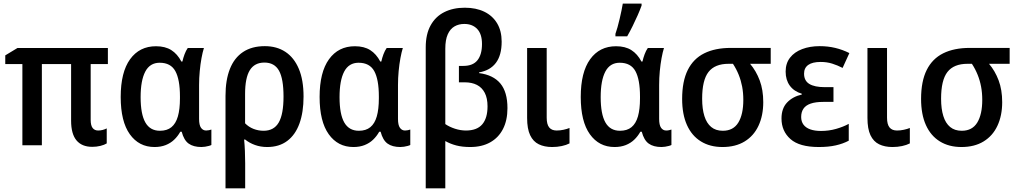

<svg xmlns="http://www.w3.org/2000/svg" viewBox="-20 -808 5658 1068"><path d="M525.9 -82Q538.6 -82 551 -85.2Q563.5 -88.4 573.7 -93.8V-10.3Q560.5 -2 538.8 3.4Q517.1 8.8 493.2 8.8Q435.5 8.8 405.5 -27.1Q375.5 -63 375.5 -136.7V-451.7H212.9V0H104.5V-451.7H9.3V-500L77.1 -541H580.1V-451.7H484.4V-141.1Q484.4 -109.9 495.4 -95.9Q506.3 -82 525.9 -82Z M869.6 -80.6Q909.2 -80.6 933.6 -100.6Q958 -120.6 969.5 -160.6Q981 -200.7 981 -261.2V-271.5Q981 -365.7 955.3 -412.4Q929.7 -459 868.2 -459Q814 -459 788.1 -409.7Q762.2 -360.4 762.2 -267.6Q762.2 -172.9 788.6 -126.7Q814.9 -80.6 869.6 -80.6ZM839.4 9.8Q752.9 9.8 702.1 -61.3Q651.4 -132.3 651.4 -268.6Q651.4 -406.2 703.6 -478.5Q755.9 -550.8 847.7 -550.8Q898.9 -550.8 932.9 -529.3Q966.8 -507.8 988.8 -465.8H994.6Q999 -485.8 1006.6 -506.1Q1014.2 -526.4 1024.4 -541H1114.3Q1106.9 -517.6 1100.8 -484.4Q1094.7 -451.2 1091.1 -412.6Q1087.4 -374 1087.4 -335V-146.5Q1087.4 -112.3 1098.1 -97.2Q1108.9 -82 1126.5 -82Q1134.3 -82 1142.3 -83.7Q1150.4 -85.4 1155.8 -87.4V-1.5Q1151.4 1 1141.6 3.7Q1131.8 6.3 1120.8 8.1Q1109.9 9.8 1100.6 9.8Q1055.7 9.8 1029.3 -9.3Q1002.9 -28.3 990.7 -75.2H982.9Q968.8 -49.8 948.7 -30.8Q928.7 -11.7 901.6 -1Q874.5 9.8 839.4 9.8Z M1668.5 -271Q1668.5 -184.1 1645.8 -121.1Q1623 -58.1 1577.9 -24.2Q1532.7 9.8 1466.3 9.8Q1429.7 9.8 1398.4 -1.5Q1367.2 -12.7 1343.8 -31.7H1337.9Q1340.8 -3.4 1342.3 31.5Q1343.8 66.4 1343.8 99.1V239.7H1234.4V-275.4Q1234.4 -362.8 1258.8 -424.6Q1283.2 -486.3 1332 -518.8Q1380.9 -551.3 1453.1 -551.3Q1519.5 -551.3 1567.6 -519.5Q1615.7 -487.8 1642.1 -425.5Q1668.5 -363.3 1668.5 -271ZM1450.7 -460Q1396 -460 1369.6 -417.5Q1343.3 -375 1343.3 -285.6V-122.1Q1363.3 -101.6 1390.1 -91.1Q1417 -80.6 1446.3 -80.6Q1503.9 -80.6 1530.5 -126.7Q1557.1 -172.9 1557.1 -271Q1557.1 -369.6 1532 -414.8Q1506.8 -460 1450.7 -460Z M1976.1 -80.6Q2015.6 -80.6 2040 -100.6Q2064.5 -120.6 2075.9 -160.6Q2087.4 -200.7 2087.4 -261.2V-271.5Q2087.4 -365.7 2061.8 -412.4Q2036.1 -459 1974.6 -459Q1920.4 -459 1894.5 -409.7Q1868.7 -360.4 1868.7 -267.6Q1868.7 -172.9 1895 -126.7Q1921.4 -80.6 1976.1 -80.6ZM1945.8 9.8Q1859.4 9.8 1808.6 -61.3Q1757.8 -132.3 1757.8 -268.6Q1757.8 -406.2 1810.1 -478.5Q1862.3 -550.8 1954.1 -550.8Q2005.4 -550.8 2039.3 -529.3Q2073.2 -507.8 2095.2 -465.8H2101.1Q2105.5 -485.8 2113 -506.1Q2120.6 -526.4 2130.9 -541H2220.7Q2213.4 -517.6 2207.3 -484.4Q2201.2 -451.2 2197.5 -412.6Q2193.8 -374 2193.8 -335V-146.5Q2193.8 -112.3 2204.6 -97.2Q2215.3 -82 2232.9 -82Q2240.7 -82 2248.8 -83.7Q2256.8 -85.4 2262.2 -87.4V-1.5Q2257.8 1 2248 3.7Q2238.3 6.3 2227.3 8.1Q2216.3 9.8 2207 9.8Q2162.1 9.8 2135.7 -9.3Q2109.4 -28.3 2097.2 -75.2H2089.4Q2075.2 -49.8 2055.2 -30.8Q2035.2 -11.7 2008.1 -1Q1981 9.8 1945.8 9.8Z M2565.4 -765.1Q2627.9 -765.1 2673.8 -742.9Q2719.7 -720.7 2745.1 -678.5Q2770.5 -636.2 2770.5 -576.2Q2770.5 -501 2738.5 -458.5Q2706.5 -416 2645 -405.3V-401.4Q2723.6 -391.1 2763.2 -343.8Q2802.7 -296.4 2802.7 -206.5Q2802.7 -138.7 2777.8 -90.3Q2752.9 -42 2706.5 -16.1Q2660.2 9.8 2595.7 9.8Q2551.3 9.8 2517.8 1Q2484.4 -7.8 2457 -23.4V239.7H2348.1V-544.4Q2348.1 -618.2 2375.5 -667.2Q2402.8 -716.3 2451.7 -740.7Q2500.5 -765.1 2565.4 -765.1ZM2562.5 -674.8Q2531.7 -674.8 2507.8 -660.9Q2483.9 -647 2470.5 -616.7Q2457 -586.4 2457 -536.6V-117.7Q2480 -102.1 2510.7 -92Q2541.5 -82 2571.8 -82Q2633.3 -82 2662.6 -116.5Q2691.9 -150.9 2691.9 -216.3Q2691.9 -261.7 2676.5 -291.5Q2661.1 -321.3 2632.8 -335.7Q2604.5 -350.1 2564.9 -350.1H2532.7V-441.4H2557.6Q2610.8 -441.4 2636 -473.1Q2661.1 -504.9 2661.1 -563Q2661.1 -618.7 2634.5 -646.7Q2607.9 -674.8 2562.5 -674.8Z M3021 -541V-153.3Q3021 -116.2 3034.9 -99.1Q3048.8 -82 3076.7 -82Q3095.7 -82 3114.7 -86.2Q3133.8 -90.3 3147.9 -96.2V-10.3Q3129.9 -1 3104.7 4.4Q3079.6 9.8 3051.3 9.8Q3008.3 9.8 2977.1 -5.4Q2945.8 -20.5 2929 -55.9Q2912.1 -91.3 2912.1 -151.9V-541Z M3428.7 -80.6Q3468.3 -80.6 3492.7 -100.6Q3517.1 -120.6 3528.6 -160.6Q3540 -200.7 3540 -261.2V-271.5Q3540 -365.7 3514.4 -412.4Q3488.8 -459 3427.2 -459Q3373 -459 3347.2 -409.7Q3321.3 -360.4 3321.3 -267.6Q3321.3 -172.9 3347.7 -126.7Q3374 -80.6 3428.7 -80.6ZM3398.4 9.8Q3312 9.8 3261.2 -61.3Q3210.4 -132.3 3210.4 -268.6Q3210.4 -406.2 3262.7 -478.5Q3314.9 -550.8 3406.7 -550.8Q3458 -550.8 3491.9 -529.3Q3525.9 -507.8 3547.9 -465.8H3553.7Q3558.1 -485.8 3565.7 -506.1Q3573.2 -526.4 3583.5 -541H3673.3Q3666 -517.6 3659.9 -484.4Q3653.8 -451.2 3650.1 -412.6Q3646.5 -374 3646.5 -335V-146.5Q3646.5 -112.3 3657.2 -97.2Q3668 -82 3685.5 -82Q3693.4 -82 3701.4 -83.7Q3709.5 -85.4 3714.8 -87.4V-1.5Q3710.4 1 3700.7 3.7Q3690.9 6.3 3679.9 8.1Q3668.9 9.8 3659.7 9.8Q3614.7 9.8 3588.4 -9.3Q3562 -28.3 3549.8 -75.2H3542Q3527.8 -49.8 3507.8 -30.8Q3487.8 -11.7 3460.7 -1Q3433.6 9.8 3398.4 9.8ZM3403.3 -606V-619.6Q3408.7 -634.3 3414.8 -656.2Q3420.9 -678.2 3426.8 -703.1Q3432.6 -728 3437.3 -750.5Q3441.9 -772.9 3444.3 -788.1H3548.8V-776.9Q3540 -752.4 3527.1 -723.1Q3514.2 -693.8 3499.3 -663.6Q3484.4 -633.3 3468.8 -606Z M4225.6 -239.7Q4225.6 -165 4199.2 -108.6Q4172.9 -52.2 4122.1 -21.2Q4071.3 9.8 3999 9.8Q3929.2 9.8 3878.7 -21.5Q3828.1 -52.7 3801.3 -112.3Q3774.4 -171.9 3774.4 -257.8Q3774.4 -356 3805.7 -418.7Q3836.9 -481.4 3897.5 -511.5Q3958 -541.5 4044.9 -541.5H4267.1V-453.1H4152.3Q4186 -413.6 4205.8 -360.8Q4225.6 -308.1 4225.6 -239.7ZM3885.7 -258.8Q3885.7 -202.1 3898.2 -162.4Q3910.6 -122.6 3936 -101.6Q3961.4 -80.6 4000.5 -80.6Q4059.1 -80.6 4086.9 -126.2Q4114.7 -171.9 4114.7 -252.4Q4114.7 -291.5 4108.2 -326.2Q4101.6 -360.8 4088.9 -392.3Q4076.2 -423.8 4057.1 -453.1H4032.7Q3956.5 -453.1 3921.1 -407.7Q3885.7 -362.3 3885.7 -258.8Z M4616.2 -323.2V-241.2H4559.1Q4516.6 -241.2 4489.3 -231.7Q4461.9 -222.2 4449.2 -203.4Q4436.5 -184.6 4436.5 -157.2Q4436.5 -131.8 4449.5 -114.5Q4462.4 -97.2 4487.1 -88.4Q4511.7 -79.6 4546.9 -79.6Q4590.8 -79.6 4630.9 -91.1Q4670.9 -102.5 4701.2 -119.1V-25.4Q4668.9 -8.3 4628.7 0.7Q4588.4 9.8 4534.7 9.8Q4426.8 9.8 4377 -34.4Q4327.1 -78.6 4327.1 -148.9Q4327.1 -205.1 4358.2 -237.8Q4389.2 -270.5 4439.9 -282.2V-286.6Q4396.5 -299.8 4373.3 -331.5Q4350.1 -363.3 4350.1 -409.7Q4350.1 -455.6 4374.5 -487.1Q4398.9 -518.6 4441.9 -534.9Q4484.9 -551.3 4539.6 -551.3Q4585 -551.3 4626 -541.5Q4667 -531.7 4704.6 -512.7L4667 -430.2Q4638.7 -444.8 4609.1 -454.1Q4579.6 -463.4 4544.9 -463.4Q4499 -463.4 4475.8 -446.8Q4452.6 -430.2 4452.6 -398.4Q4452.6 -358.9 4481.9 -341.1Q4511.2 -323.2 4568.4 -323.2Z M4914.1 -541V-153.3Q4914.1 -116.2 4928 -99.1Q4941.9 -82 4969.7 -82Q4988.8 -82 5007.8 -86.2Q5026.9 -90.3 5041 -96.2V-10.3Q5022.9 -1 4997.8 4.4Q4972.7 9.8 4944.3 9.8Q4901.4 9.8 4870.1 -5.4Q4838.9 -20.5 4822 -55.9Q4805.2 -91.3 4805.2 -151.9V-541Z M5554.7 -239.7Q5554.7 -165 5528.3 -108.6Q5502 -52.2 5451.2 -21.2Q5400.4 9.8 5328.1 9.8Q5258.3 9.8 5207.8 -21.5Q5157.2 -52.7 5130.4 -112.3Q5103.5 -171.9 5103.5 -257.8Q5103.5 -356 5134.8 -418.7Q5166 -481.4 5226.6 -511.5Q5287.1 -541.5 5374 -541.5H5596.2V-453.1H5481.4Q5515.1 -413.6 5534.9 -360.8Q5554.7 -308.1 5554.7 -239.7ZM5214.8 -258.8Q5214.8 -202.1 5227.3 -162.4Q5239.7 -122.6 5265.1 -101.6Q5290.5 -80.6 5329.6 -80.6Q5388.2 -80.6 5416 -126.2Q5443.8 -171.9 5443.8 -252.4Q5443.8 -291.5 5437.3 -326.2Q5430.7 -360.8 5418 -392.3Q5405.3 -423.8 5386.2 -453.1H5361.8Q5285.6 -453.1 5250.2 -407.7Q5214.8 -362.3 5214.8 -258.8Z"/></svg>

Font: Open Sans SemiCondensed SemiBold
Style: Regular
Weight: 600
Width: 4
Designer: Monotype Design Team
Foundry: Monotype Imaging Inc.
Version: Version 3.000